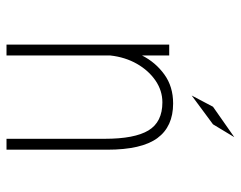

<svg xmlns="http://www.w3.org/2000/svg" viewBox="-95 -645 740 590"><g transform="rotate(90 275.0 -350.0)"><path d="M117 0V-500H150.5V-416.5Q171.5 -458 208.8 -485Q246 -512 298 -512Q369 -512 404.5 -463.5Q440 -415 440 -309.5V0H406.5V-302Q406.5 -393.5 380.8 -436.2Q355 -479 294.5 -479Q258.5 -479 227.5 -457.8Q196.5 -436.5 176 -400.5Q155.5 -364.5 150.5 -319V0ZM273.5 -569 308 -634.5 401.5 -700 362 -634.5Z"/></g></svg>

Font: Trispace SemiCondensed Thin
Style: Regular
Weight: 100
Width: 4
Designer: Tyler Finck
Foundry: Etcetera Type Company
Version: Version 1.210; ttfautohint (v1.8.3)